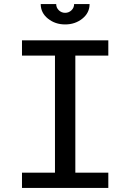

<svg xmlns="http://www.w3.org/2000/svg" viewBox="-20 -923 640 943"><path d="M420 -903Q420 -860 384.5 -831.5Q349 -803 300 -803Q251 -803 215.5 -831.5Q180 -860 180 -903H256Q256 -885 269 -872.5Q282 -860 300 -860Q318 -860 331 -872.5Q344 -885 344 -903ZM350 -75H512V0H88V-75H250V-650H88V-725H512V-650H350Z"/></svg>

Font: Edlo
Style: Regular
Weight: 400
Monospace: yes
Version: Version 0.01